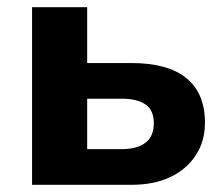

<svg xmlns="http://www.w3.org/2000/svg" viewBox="-20 -513 621 533"><path d="M69 0V-493H222V-338H345Q446 -338 497.5 -296Q549 -254 549 -172Q549 -121 523.5 -82Q498 -43 453 -21.5Q408 0 345 0ZM222 -99H318Q360 -99 383.5 -116.5Q407 -134 407 -171Q407 -207 384 -223Q361 -239 318 -239H222Z"/></svg>

Font: Nunito Sans 11pt ExtraBold
Style: Regular
Weight: 800
Version: Version 3.101;gftools[0.9.27]